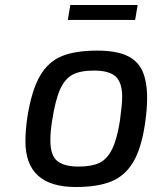

<svg xmlns="http://www.w3.org/2000/svg" viewBox="-20 -744 610 770"><path d="M82 -177Q82 -223 90 -276Q107 -382 140 -439Q173 -496 227 -518.5Q281 -541 370 -541Q446 -541 489.5 -520.5Q533 -500 551.5 -458.5Q570 -417 570 -351Q570 -303 561 -244Q546 -146 513 -92Q480 -38 425.5 -16Q371 6 284 6Q82 6 82 -177ZM461 -260Q470 -328 470 -355Q470 -413 444 -437Q418 -461 356 -461Q302 -461 271 -444.5Q240 -428 221 -385.5Q202 -343 189 -260Q182 -217 182 -181Q182 -120 210 -98Q238 -76 295 -76Q347 -76 378 -90.5Q409 -105 429 -144.5Q449 -184 461 -260ZM262 -724H532L522 -664H252Z"/></svg>

Font: Exo Medium
Style: Italic
Weight: 500
Italic angle: -9°
Designer: Natanael Gama
Foundry: Natanael Gama
Version: Version 1.500; ttfautohint (v1.6)